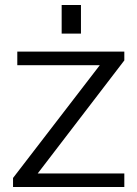

<svg xmlns="http://www.w3.org/2000/svg" viewBox="-20 -746 548 766"><path d="M32 -36 399 -513 413 -486H49V-540H476V-505L109 -26L95 -54H476V0H32ZM303 -726V-612H226V-726Z"/></svg>

Font: Pathway Extreme 28pt Light
Style: Regular
Weight: 300
Designer: Eduardo Rodriguez Tunni
Foundry: Eduardo Rodriguez Tunni
Version: Version 1.001;gftools[0.9.26]